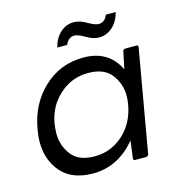

<svg xmlns="http://www.w3.org/2000/svg" viewBox="-104 -776 830 880"><g transform="rotate(-15 311.5 -336.5)"><path d="M259 -64Q336 -64 394 -116Q452 -168 467 -253Q471 -275 471 -295Q471 -351 437 -396Q403 -441 326 -441Q249 -441 191 -389Q115 -321 115 -208Q115 -154 148.5 -109Q182 -64 259 -64ZM231 10Q121 10 69 -64Q31 -117 31 -191Q31 -220 37 -253Q57 -368 135.5 -441.5Q214 -515 324 -515Q444 -515 492 -414L509 -495Q511 -505 522 -505H574Q582 -505 582 -497L497 -11Q495 -1 485 0H433Q424 0 424 -8L435 -92Q351 10 231 10ZM418 -585Q390 -585 354 -607Q326 -623 310 -623Q282 -623 268 -590H221Q232 -633 259.5 -658Q287 -683 324 -683Q353 -683 389 -661Q417 -645 433 -645Q462 -645 475 -678H522Q511 -635 483 -610Q455 -585 418 -585Z"/></g></svg>

Font: YamahaIndonesia935. App
Style: Italic
Weight: 400
Italic angle: -10°
Designer: Dalton Maag Ltd
Foundry: Dalton Maag Ltd
Version: Version 1.002; January 01, 2024; Regular/Italic